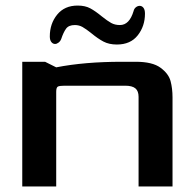

<svg xmlns="http://www.w3.org/2000/svg" viewBox="-20 -670 695 690"><path d="M60 -448H142L182 -428Q284 -448 418 -448H468Q528 -448 557 -426.5Q586 -405 593 -378.5Q600 -352 600 -320V0H478V-322Q478 -343 466.5 -352.5Q455 -362 430 -362H212Q193 -362 187.5 -358.5Q182 -355 182 -340V0H60ZM309 -550Q289 -566 276.5 -573Q264 -580 249 -580Q227 -580 217.5 -567Q208 -554 200 -530Q197 -522 190.5 -517Q184 -512 178 -512Q170 -512 164.5 -519Q159 -526 159 -539Q159 -585 185.5 -617.5Q212 -650 259 -650Q286 -650 304.5 -640Q323 -630 346 -611Q366 -595 379.5 -587.5Q393 -580 411 -580Q445 -580 460 -630Q462 -639 468.5 -644Q475 -649 482 -649Q490 -649 495.5 -642Q501 -635 501 -621Q501 -576 475 -543Q449 -510 400 -510Q372 -510 352 -520.5Q332 -531 309 -550Z"/></svg>

Font: Gold
Style: Regular
Weight: 400
Designer: jaiki
Version: Version 1.000